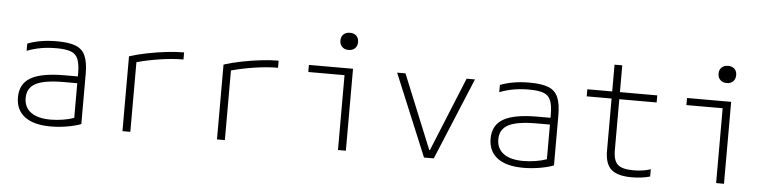

<svg xmlns="http://www.w3.org/2000/svg" viewBox="-45 -974 4891 1214"><g transform="rotate(5 2400.0 -367.5)"><path d="M300 10Q192 10 135 -33Q78 -76 78 -156Q78 -242 146 -281Q214 -320 361 -320H444V-339Q444 -398 431 -430Q418 -462 385.5 -474Q353 -486 292 -486Q190 -486 107 -453V-499Q145 -514 191.5 -522Q238 -530 294 -530Q370 -530 413 -513Q456 -496 474 -454.5Q492 -413 492 -340V-22Q457 -8 404 1Q351 10 300 10ZM444 -277H360Q236 -277 181.5 -248.5Q127 -220 127 -156Q127 -97 170.5 -65Q214 -33 296 -33Q334 -33 374 -39.5Q414 -46 444 -57Z M755 -475Q808 -492 868.5 -504Q929 -516 989 -523Q1049 -530 1100 -530V-485Q1033 -485 953 -473Q873 -461 805 -442V0H755Z M1355 -475Q1408 -492 1468.5 -504Q1529 -516 1589 -523Q1649 -530 1700 -530V-485Q1633 -485 1553 -473Q1473 -461 1405 -442V0H1355Z M2123 0V-475H1893V-520H2173V0ZM2134 -636Q2109 -636 2093.5 -651Q2078 -666 2078 -691Q2078 -716 2093.5 -730.5Q2109 -745 2134 -745Q2160 -745 2175 -730.5Q2190 -716 2190 -691Q2190 -666 2175 -651Q2160 -636 2134 -636Z M2669 0 2453 -520H2506L2698 -50H2702L2894 -520H2947L2731 0Z M3300 10Q3192 10 3135 -33Q3078 -76 3078 -156Q3078 -242 3146 -281Q3214 -320 3361 -320H3444V-339Q3444 -398 3431 -430Q3418 -462 3385.5 -474Q3353 -486 3292 -486Q3190 -486 3107 -453V-499Q3145 -514 3191.5 -522Q3238 -530 3294 -530Q3370 -530 3413 -513Q3456 -496 3474 -454.5Q3492 -413 3492 -340V-22Q3457 -8 3404 1Q3351 10 3300 10ZM3444 -277H3360Q3236 -277 3181.5 -248.5Q3127 -220 3127 -156Q3127 -97 3170.5 -65Q3214 -33 3296 -33Q3334 -33 3374 -39.5Q3414 -46 3444 -57Z M3988 10Q3897 10 3857.5 -25.5Q3818 -61 3818 -143V-475H3660V-520H3818V-690H3867V-520H4104V-475H3867V-152Q3867 -86 3895 -60.5Q3923 -35 3995 -35Q4056 -35 4104 -51V-5Q4076 3 4047 6.5Q4018 10 3988 10Z M4523 0V-475H4293V-520H4573V0ZM4534 -636Q4509 -636 4493.5 -651Q4478 -666 4478 -691Q4478 -716 4493.5 -730.5Q4509 -745 4534 -745Q4560 -745 4575 -730.5Q4590 -716 4590 -691Q4590 -666 4575 -651Q4560 -636 4534 -636Z"/></g></svg>

Font: M PLUS Code Latin 60 Light
Style: Regular
Weight: 300
Width: 7
Monospace: yes
Designer: Coji Morishita
Foundry: UNDERFOREST DESIGN
Version: Version 1.005; ttfautohint (v1.8.3)